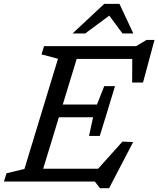

<svg xmlns="http://www.w3.org/2000/svg" viewBox="-40 -936 816 990"><path d="M259 -633 174 -655.5 187 -698H375.5L162.5 0H-19.5L-6.5 -42.5L86 -65ZM642 -662 663.5 -632H297.5L319 -698H662L715.5 -730H756.5L697.5 -510.5H641.5ZM475.5 34.5 449 0H106L127.5 -66H491.5L438.5 -35.5L591.5 -206L646.5 -203.5L522.5 34.5ZM474.5 -235H419L440 -331.5H207L227.5 -397H460L497.5 -492H553L514 -363.5ZM334 -763.5 497.5 -916H576L647.5 -763.5H591.5L516 -865.5H537L399.5 -763.5Z"/></svg>

Font: Newsreader 9pt
Style: Italic
Weight: 400
Italic angle: -17°
Designer: Hugues Gentile
Foundry: Production Type
Version: Version 1.003